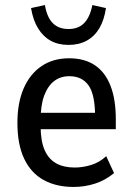

<svg xmlns="http://www.w3.org/2000/svg" viewBox="-20 -732 526 761"><path d="M272 9Q203 9 153 -18.5Q103 -46 76 -102.5Q49 -159 49 -245Q49 -324 73.5 -381Q98 -438 144 -469.5Q190 -501 254 -501Q315 -501 356 -473.5Q397 -446 418 -392Q439 -338 439 -260V-220H126V-285H371L357 -268Q357 -357 331 -393.5Q305 -430 255 -430Q220 -430 195 -411Q170 -392 155.5 -354Q141 -316 141 -256V-233Q141 -174 156.5 -138Q172 -102 202 -85Q232 -68 276 -68Q308 -68 341 -78Q374 -88 401 -113L432 -46Q397 -17 356 -4Q315 9 272 9ZM252 -554Q211 -554 181 -570.5Q151 -587 131 -619.5Q111 -652 103 -700L158 -712Q166 -664 189 -640.5Q212 -617 252 -617Q291 -617 314 -641Q337 -665 346 -712L400 -700Q393 -653 374 -620.5Q355 -588 324 -571Q293 -554 252 -554Z"/></svg>

Font: Nunito Sans 10pt Condensed SemiBold
Style: Regular
Weight: 600
Width: 3
Designer: Vernon Adams
Foundry: Vernon Adams
Version: Version 3.101;gftools[0.9.27]